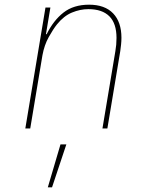

<svg xmlns="http://www.w3.org/2000/svg" viewBox="-20 -548 640 819"><path d="M88 0 174 -516H195L176 -402H179Q208 -461 251 -494.5Q294 -528 360 -528Q427 -528 462.5 -491Q498 -454 498 -387Q498 -373 496.5 -358.5Q495 -344 493 -330L438 0H417L472 -329Q477 -357 477 -386Q477 -448 446.5 -478.5Q416 -509 357 -509Q322 -509 287 -494.5Q252 -480 223 -444Q207 -424 188 -390Q169 -356 161 -312L109 0ZM238 68H263L202 251H184Z"/></svg>

Font: IBM Plex Mono Thin
Style: Italic
Weight: 100
Italic angle: -9°
Monospace: yes
Designer: Mike Abbink, Paul van der Laan, Pieter van Rosmalen
Foundry: Bold Monday
Version: Version 2.3